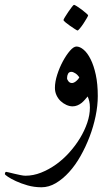

<svg xmlns="http://www.w3.org/2000/svg" viewBox="-69 -479 458 796"><path d="M336.4 -80.6Q336.4 -41 327.4 2.4Q318.4 45.9 302.5 87.6Q286.6 129.4 265.1 167.5Q243.7 205.6 217.5 234.4Q191.4 263.2 162.4 280.3Q133.3 297.4 103 297.4Q72.8 297.4 45.4 289.6Q18.1 281.7 -2.9 272Q-23.9 262.2 -36.4 253.7Q-48.8 245.1 -48.8 243.2Q-48.8 239.7 -47.4 236.6Q-45.9 233.4 -43.9 233.4Q-42 233.4 -32.2 235.8Q-22.5 238.3 -10 241.2Q2.4 244.1 15.4 246.8Q28.3 249.5 36.6 249.5Q68.8 249.5 101.1 236.8Q133.3 224.1 163.1 202.9Q192.9 181.6 218.3 153.3Q243.7 125 262.7 93.8Q281.7 62.5 292.7 30Q303.7 -2.4 303.7 -32.7Q303.7 -48.8 301 -59.6Q298.3 -70.3 294.4 -79.1Q289.1 -72.8 282.7 -65.4Q276.4 -58.1 268.8 -52Q261.2 -45.9 251.7 -42Q242.2 -38.1 231.9 -38.1Q219.7 -38.1 206.5 -43.9Q193.4 -49.8 182.6 -59.8Q171.9 -69.8 165.3 -84Q158.7 -98.1 158.7 -114.7Q158.7 -139.6 168.2 -169.4Q177.7 -199.2 191.9 -225.3Q206.1 -251.5 221.2 -268.8Q236.3 -286.1 248 -286.1Q262.2 -286.1 277.8 -272.9Q293.5 -259.8 306.6 -233.6Q319.8 -207.5 328.1 -169.2Q336.4 -130.9 336.4 -80.6ZM259.8 -158.7Q252.4 -169.4 242.9 -175.3Q233.4 -181.2 227.1 -181.2Q217.3 -181.2 213.1 -173.3Q209 -165.5 209 -154.8Q209 -149.4 214.6 -142.1Q220.2 -134.8 229.5 -134.8Q236.8 -134.8 246.3 -142.3Q255.9 -149.9 259.8 -158.7ZM296.4 -415.5Q296.4 -413.1 290.5 -403.1Q284.7 -393.1 277.3 -381.8Q270 -370.6 262.5 -361.6Q254.9 -352.5 252.4 -352.5Q251 -352.5 241.7 -358.4Q232.4 -364.3 221.9 -371.6Q211.4 -378.9 202.9 -386Q194.3 -393.1 194.3 -396Q194.3 -398.4 200.4 -408.4Q206.5 -418.5 214.1 -429.7Q221.7 -440.9 228.8 -450Q235.8 -459 237.8 -459Q240.2 -459 250 -452.9Q259.8 -446.8 270 -439Q280.3 -431.2 288.3 -424.1Q296.4 -417 296.4 -415.5Z"/></svg>

Font: Accordance
Style: Italic
Weight: 400
Italic angle: -11°
Version: Version 1.2 (build January 31, 2020) Miklal Software Solutio